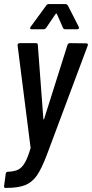

<svg xmlns="http://www.w3.org/2000/svg" viewBox="-28 -720 450 939"><path d="M-8 189 0 130Q0 126 3 123Q6 120 10 120Q41 119 60 110Q79 101 93.5 76Q108 51 122 3L121 -2L58 -498V-500Q58 -504 61 -506.5Q64 -509 68 -509H148Q157 -509 157 -500L184 -139Q184 -136 185.5 -136Q187 -136 188 -139L302 -500Q305 -509 314 -509L394 -508Q399 -508 401 -505Q403 -502 401 -497L202 35Q176 104 153 137.5Q130 171 96 185Q62 199 2 199H-3Q-8 199 -8 189ZM122 -589 198 -693Q203 -700 210 -700H293Q299 -700 304 -693L357 -589Q358 -587 358 -584Q358 -577 350 -577H290Q283 -577 280 -584L250 -652Q249 -654 247 -653.5Q245 -653 244 -652L198 -584Q193 -577 186 -577H126Q121 -577 119.5 -580.5Q118 -584 122 -589Z"/></svg>

Font: Barlow Condensed Medium
Style: Italic
Weight: 500
Width: 3
Italic angle: -7°
Designer: Jeremy Tribby
Foundry: Tribby Type
Version: Version 1.408